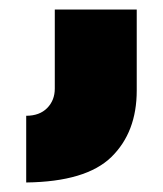

<svg xmlns="http://www.w3.org/2000/svg" viewBox="-20 -190 342 403"><path d="M95 -170H267V0Q267 87.5 213.8 139.5Q160.5 191.5 35 193V53Q63 53 79 36.8Q95 20.5 95 -4Z"/></svg>

Font: Hepta Slab Black
Style: Regular
Weight: 900
Designer: Michael LaGattuta
Foundry: Michael LaGattuta
Version: Version 1.102